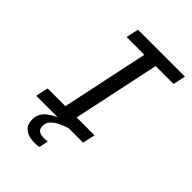

<svg xmlns="http://www.w3.org/2000/svg" viewBox="-257 -814 1131 1131"><g transform="rotate(45 309.0 -248.0)"><path d="M58 0 75 -78H223L338 -621H190L207 -699H598L581 -621H432L317 -78H466L449 0ZM285 -20 327 0Q301 9 274 21.5Q247 34 228.5 52.5Q210 71 210 99Q210 129 233.5 139Q257 149 297 142L285 200Q253 206 219.5 201.5Q186 197 163 176.5Q140 156 140 116Q140 67 177.5 36Q215 5 285 -20Z"/></g></svg>

Font: Fragment Mono
Style: Italic
Weight: 400
Italic angle: -12°
Designer: Wei Huang based on Nimbus Sans by URW Studio, based on Helvetica by Max Miedinger.
Foundry: Wei Huang
Version: Version 1.011; ttfautohint (v1.8.4.7-5d5b)